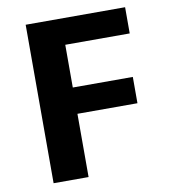

<svg xmlns="http://www.w3.org/2000/svg" viewBox="-79 -765 733 832"><g transform="rotate(-10 287.0 -348.5)"><path d="M243.7 -278.3V0H89.8V-697.3H527.3V-582H243.7V-394H507.8V-278.3Z"/></g></svg>

Font: Lunasima
Style: Bold
Weight: 700
Designer: The DocRepair Project, Monotype Design Team
Foundry: Google
Version: Version 2.009